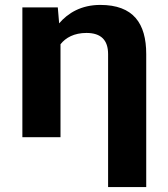

<svg xmlns="http://www.w3.org/2000/svg" viewBox="-20 -558 684 781"><path d="M331.7 -424C391.2 -424 419.7 -394.5 419.7 -338V203H574.8V-338C574.8 -463 522.4 -538 387.8 -538C310.5 -538 256.2 -504.9 220.6 -463L215.1 -528H71V0H226.1V-378C247.2 -404.9 281.8 -424 331.7 -424Z"/></svg>

Font: Asimov
Style: Wid
Weight: 500
Designer: Google
Version: Version 2.000980; 2014